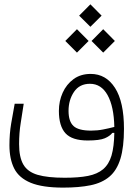

<svg xmlns="http://www.w3.org/2000/svg" viewBox="-20 -670 626 893"><path d="M273.9 202.6Q177.7 202.6 123 180.2Q68.4 157.7 46.1 113.8Q23.9 69.8 23.9 5.4Q23.9 -48.3 32 -95.7Q40 -143.1 48.3 -187.5H90.3Q84 -145 76.4 -98.4Q68.8 -51.8 68.8 0.5Q68.8 61 88.6 95.2Q108.4 129.4 154.8 143.1Q201.2 156.7 280.8 156.7Q345.7 156.7 389.2 148.2Q432.6 139.6 459.5 117.2Q486.8 93.8 498.8 53Q510.7 12.2 511.7 -52.2L502.4 -51.8Q491.2 -37.1 467.3 -26.9Q443.4 -16.6 387.7 -16.6Q315.4 -16.6 284.7 -50Q253.9 -83.5 253.9 -154.3Q253.9 -199.7 271.5 -238.8Q289.1 -277.8 322 -302Q355 -326.2 401.9 -326.2Q473.1 -326.2 514.9 -261.2Q556.6 -196.3 556.6 -70.8Q556.6 14.6 540 68.6Q523.4 122.6 489 151.6Q454.6 180.7 401.1 191.7Q347.7 202.6 273.9 202.6ZM511.7 -79.6Q509.8 -174.3 480.5 -227.3Q451.2 -280.3 398.4 -280.3Q349.6 -280.3 324.2 -242.7Q298.8 -205.1 298.8 -154.3Q298.8 -105.5 321.8 -84Q344.7 -62.5 403.8 -62.5Q433.1 -62.5 460.2 -67.9Q487.3 -73.2 511.7 -79.6ZM337.9 -425.3 283.7 -479.5 337.9 -534.2 392.1 -479.5ZM460 -425.3 405.8 -479.5 460 -534.2 514.2 -479.5ZM400.4 -545.4 348.1 -597.2 400.4 -649.9 452.6 -597.2Z"/></svg>

Font: Cascadia Mono ExtraLight
Style: Regular
Weight: 200
Monospace: yes
Designer: Aaron Bell
Foundry: Saja Typeworks
Version: Version 2404.023; ttfautohint (v1.8.4)